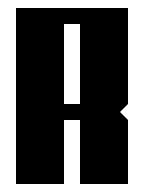

<svg xmlns="http://www.w3.org/2000/svg" viewBox="-20 -460 360 480"><path d="M20 -440H300V-200L280 -180L300 -160V0H180V-160H140V0H20ZM140 -400V-200H180V-400Z"/></svg>

Font: SOV_poster
Style: Bold
Weight: 700
Version: Version 1.00